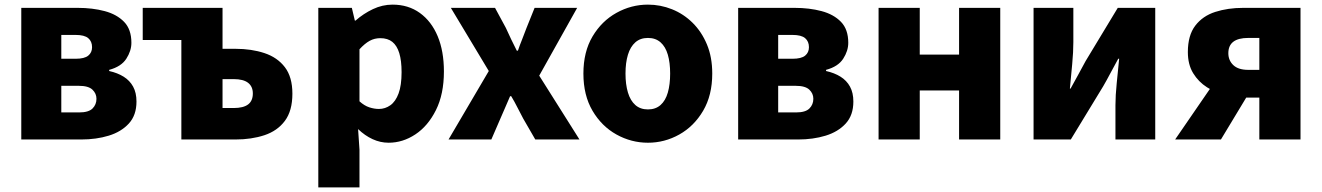

<svg xmlns="http://www.w3.org/2000/svg" viewBox="-20 -603 5713 830"><path d="M72 0V-569H316Q380 -569 432.5 -555Q485 -541 516.5 -508.5Q548 -476 548 -418Q548 -383 526 -349Q504 -315 452 -301V-296Q488 -288 514.5 -271.5Q541 -255 555.5 -228.5Q570 -202 570 -164Q570 -105 537 -69Q504 -33 450 -16.5Q396 0 331 0ZM245 -349H307Q345 -349 361.5 -362.5Q378 -376 378 -399Q378 -424 361.5 -438Q345 -452 307 -452H245ZM245 -117H322Q363 -117 380 -134Q397 -151 397 -176Q397 -199 379.5 -215.5Q362 -232 321 -232H245Z M764 0V-430H597V-569H942V-392H998Q1067 -392 1123 -373.5Q1179 -355 1211.5 -312.5Q1244 -270 1244 -198Q1244 -124 1211.5 -80.5Q1179 -37 1123 -18.5Q1067 0 998 0ZM942 -136H990Q1032 -136 1052.5 -151.5Q1073 -167 1073 -199Q1073 -229 1052.5 -245Q1032 -261 990 -261H942Z M1356 207V-569H1501L1514 -514H1517Q1551 -544 1592 -563.5Q1633 -583 1677 -583Q1745 -583 1795 -547Q1845 -511 1872 -446.5Q1899 -382 1899 -294Q1899 -196 1864.5 -127Q1830 -58 1775.5 -22Q1721 14 1660 14Q1624 14 1590.5 -1.5Q1557 -17 1528 -45L1534 44V207ZM1618 -132Q1645 -132 1667.5 -148Q1690 -164 1703 -199Q1716 -234 1716 -291Q1716 -341 1706 -373.5Q1696 -406 1676 -422Q1656 -438 1624 -438Q1599 -438 1578 -426.5Q1557 -415 1534 -390V-165Q1555 -146 1576.5 -139Q1598 -132 1618 -132Z M1919 0 2093 -296 1929 -569H2120L2167 -482Q2178 -457 2190 -432.5Q2202 -408 2214 -384H2219Q2227 -408 2237 -432.5Q2247 -457 2256 -482L2291 -569H2475L2311 -276L2485 0H2294L2242 -90Q2229 -114 2216.5 -139Q2204 -164 2190 -187H2185Q2175 -164 2164.5 -139.5Q2154 -115 2143 -90L2104 0Z M2781 14Q2709 14 2645 -21.5Q2581 -57 2541.5 -124Q2502 -191 2502 -285Q2502 -379 2541.5 -445.5Q2581 -512 2645 -547.5Q2709 -583 2781 -583Q2835 -583 2885 -563Q2935 -543 2974 -504.5Q3013 -466 3036 -411Q3059 -356 3059 -285Q3059 -191 3019.5 -124Q2980 -57 2916.5 -21.5Q2853 14 2781 14ZM2781 -130Q2814 -130 2835.5 -149Q2857 -168 2867 -203Q2877 -238 2877 -285Q2877 -332 2867 -366.5Q2857 -401 2835.5 -420Q2814 -439 2781 -439Q2748 -439 2726.5 -420Q2705 -401 2694.5 -366.5Q2684 -332 2684 -285Q2684 -238 2694.5 -203Q2705 -168 2726.5 -149Q2748 -130 2781 -130Z M3171 0V-569H3415Q3479 -569 3531.5 -555Q3584 -541 3615.5 -508.5Q3647 -476 3647 -418Q3647 -383 3625 -349Q3603 -315 3551 -301V-296Q3587 -288 3613.5 -271.5Q3640 -255 3654.5 -228.5Q3669 -202 3669 -164Q3669 -105 3636 -69Q3603 -33 3549 -16.5Q3495 0 3430 0ZM3344 -349H3406Q3444 -349 3460.5 -362.5Q3477 -376 3477 -399Q3477 -424 3460.5 -438Q3444 -452 3406 -452H3344ZM3344 -117H3421Q3462 -117 3479 -134Q3496 -151 3496 -176Q3496 -199 3478.5 -215.5Q3461 -232 3420 -232H3344Z M3778 0V-569H3956V-367H4126V-569H4304V0H4126V-212H3956V0Z M4448 0V-569H4620V-421Q4620 -379 4615 -325.5Q4610 -272 4605 -220H4608Q4622 -246 4641 -280Q4660 -314 4673 -339L4812 -569H4974V0H4802V-148Q4802 -190 4807.5 -243.5Q4813 -297 4818 -349H4814Q4800 -324 4781.5 -289Q4763 -254 4749 -230L4609 0Z M5424 0V-181H5366Q5324 -181 5279.5 -191.5Q5235 -202 5198 -225.5Q5161 -249 5138 -286.5Q5115 -324 5115 -378Q5115 -450 5147 -492Q5179 -534 5233.5 -551.5Q5288 -569 5354 -569H5602V0ZM5376 -301H5424V-439H5376Q5333 -439 5311.5 -422.5Q5290 -406 5290 -373Q5290 -342 5311.5 -321.5Q5333 -301 5376 -301ZM5060 0 5249 -275 5395 -227 5258 0Z"/></svg>

Font: Noto Sans SC Black
Style: Regular
Weight: 900
Designer: Ryoko NISHIZUKA  (kana, bopomofo & ideographs); Paul D. Hunt (Latin, Greek & Cyrillic); Sandoll Communications , Soo-you
Foundry: Adobe
Version: Version 2.004-H2;hotconv 1.0.118;makeotfexe 2.5.65603